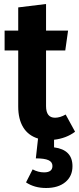

<svg xmlns="http://www.w3.org/2000/svg" viewBox="-20 -683 395 959"><path d="M342 147Q342 197 306.5 226.5Q271 256 210 256Q152 256 110 228L143 163Q171 178 200 178Q242 178 242 146Q242 126 222 117Q202 108 159 108L170 9Q121 -6 96 -47Q71 -88 71 -151V-431H3V-530H71V-646L210 -663V-530H320L306 -431H210V-153Q210 -95 255 -95Q280 -95 308 -111L355 -25Q311 8 250 15V53Q342 65 342 147Z"/></svg>

Font: Fira Sans Condensed SemiBold
Style: Regular
Weight: 600
Width: 3
Designer: bBox Type GmbH & Carrois Corporate GbR & Edenspiekermann AG
Foundry: bBox Type GmbH & Carrois Corporate GbR & Edenspiekermann AG
Version: Version 4.301